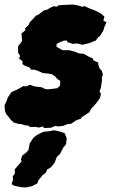

<svg xmlns="http://www.w3.org/2000/svg" viewBox="-42 -542 504 849"><path d="M19 0 5 -13 -3 -24 -14 -37 -20 -50 -22 -76 -14 -93 -7 -112 9 -135 34 -146 45 -152 60 -161 73 -160 91 -167 110 -160 143 -156 156 -149 169 -147 189 -149 212 -152 224 -164V-185L212 -192L202 -204L189 -213L176 -216L147 -219L132 -226L111 -234H95L90 -243L65 -253L57 -259L58 -271L42 -283L47 -294L38 -310V-337L56 -361L54 -380L53 -394L71 -409L68 -416L85 -432L89 -443L100 -454L117 -473L126 -476L138 -485L152 -496L166 -499L181 -508L196 -515L207 -512L219 -519L235 -520L282 -522L307 -517L321 -512L332 -515L351 -506L377 -496L397 -486L406 -481L420 -468L415 -451L429 -443L420 -424L415 -407L407 -394L398 -380L392 -378L382 -363L362 -355L352 -351L322 -344L298 -350L281 -348L257 -355L253 -363L240 -362L222 -355L208 -347V-335L226 -325L235 -320H264L290 -313L307 -306L328 -304L355 -289L367 -285L372 -274L392 -266L393 -255L398 -240L408 -229L413 -212L408 -199L409 -186L404 -154L398 -137L404 -129L401 -110L384 -86L362 -62L353 -46L343 -39L321 -25L315 -17L295 -10L273 5L256 7L236 15L217 17L201 15L183 23L152 24L149 17L130 22L114 19L92 20L82 13L68 12L49 6L45 7ZM72 287 53 286 20 279 9 272 16 252 14 239 24 224 23 207 53 172 51 161 57 145 71 135 84 122 89 93 105 68 121 55 149 41 177 38 196 34 221 39 244 47 253 69 250 96 239 109 223 139 209 152 200 177 184 197 166 208 162 220 146 233 128 255 123 269 100 281Z"/></svg>

Font: Winky Rough ExtraBold
Style: Italic
Weight: 800
Italic angle: -8.97852°
Designer: Simon Atzbach
Foundry: typofactur
Version: Version 1.206; ttfautohint (v1.8.4.7-5d5b)